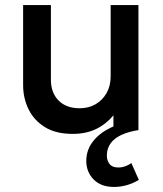

<svg xmlns="http://www.w3.org/2000/svg" viewBox="-20 -515 644 760"><path d="M431 225Q379.5 225 350.5 195.2Q321.5 165.5 321.5 121.5Q322 78 347.8 45Q373.5 12 417 -9Q423 -12 429 -14.5V-58.5Q400 -23.5 360.2 -4.2Q320.5 15 267.5 15Q201 15 157.8 -11.8Q114.5 -38.5 93 -82.5Q71.5 -126.5 71.5 -178.5V-495H181.5V-199Q181.5 -148 211.8 -117.2Q242 -86.5 295.5 -86.5Q330.5 -86.5 358 -102.2Q385.5 -118 401.8 -146.5Q418 -175 418 -212.5V-495H528V0Q489 6 461.2 18.8Q433.5 31.5 418.5 51.5Q403.5 71.5 403 99Q403 100 403 101Q403 120 413.5 134Q424 148 448.5 148Q462.5 148 475.8 143.2Q489 138.5 500 130.5L529.5 197Q507.5 210.5 482.2 217.8Q457 225 431 225Z"/></svg>

Font: Geologica EX
Style: Regular
Weight: 400
Designer: Sindre Bremnes, Frode Helland
Foundry: Monokrom Skriftforlag AS
Version: Version 1.010;gftools[0.9.28]